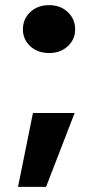

<svg xmlns="http://www.w3.org/2000/svg" viewBox="-20 -597 387 746"><path d="M171 -391Q126 -391 97.5 -417.5Q69 -444 69 -483Q69 -523 97.5 -550Q126 -577 171 -577Q215 -577 243.5 -550Q272 -523 272 -483Q272 -444 243.5 -417.5Q215 -391 171 -391ZM270 -158 159 129H50L108 -158Z"/></svg>

Font: MSTAGE
Style: Bold
Weight: 700
Designer: Ninad Kale (Devanagari), Jonny Pinhorn (Latin)
Foundry: Indian Type Foundry
Version: 4.004